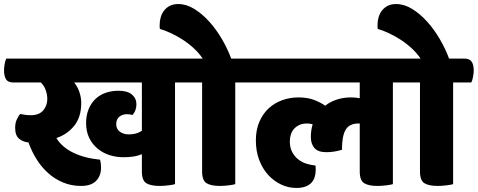

<svg xmlns="http://www.w3.org/2000/svg" viewBox="-60 -910 2364 950"><path d="M515 -295Q515 -272 533 -258.5Q551 -245 578 -245Q616 -245 642 -263V-502H307Q324 -481 333 -454Q342 -427 342 -401Q342 -331 307.5 -288Q273 -245 219 -227Q247 -181 303.5 -154Q360 -127 435 -120Q440 -102 440 -82Q440 -40 415.5 -15Q391 10 341 10Q294 10 253.5 -6.5Q213 -23 180 -52Q147 -81 122 -120.5Q97 -160 81 -205Q53 -208 34 -224Q15 -240 15 -278Q15 -300 22.5 -317.5Q30 -335 40 -346Q51 -344 63.5 -342Q76 -340 92 -340Q134 -340 154 -364Q174 -388 174 -420Q174 -444 165.5 -466Q157 -488 142 -502H5Q-20 -502 -30 -517.5Q-40 -533 -40 -563Q-40 -575 -37 -593Q-34 -611 -29 -620H863Q887 -620 897.5 -605Q908 -590 908 -561Q908 -548 904.5 -529.5Q901 -511 896 -502H806V1Q798 4 774 7Q750 10 730 10Q686 10 664 -3.5Q642 -17 642 -62V-147Q623 -139 600.5 -135.5Q578 -132 550 -132Q515 -132 482 -142.5Q449 -153 423 -174.5Q397 -196 381.5 -227.5Q366 -259 366 -301Q366 -340 378.5 -370Q391 -400 412.5 -420.5Q434 -441 463.5 -451Q493 -461 526 -461Q571 -461 593 -442Q615 -423 615 -394Q615 -379 610 -365Q605 -351 595 -341Q583 -345 569 -345Q546 -345 530.5 -332.5Q515 -320 515 -295Z M943 -620Q925 -647 899 -671Q873 -695 843.5 -714Q814 -733 784.5 -746.5Q755 -760 731 -767Q730 -772 730 -777Q730 -782 730 -787Q730 -807 735.5 -825.5Q741 -844 752.5 -858.5Q764 -873 781 -881.5Q798 -890 822 -890Q862 -890 901 -866Q940 -842 974.5 -804Q1009 -766 1037.5 -717.5Q1066 -669 1084 -620H1161Q1185 -620 1195.5 -605Q1206 -590 1206 -561Q1206 -548 1202.5 -529.5Q1199 -511 1194 -502H1104V1Q1096 4 1072 7Q1048 10 1028 10Q984 10 962 -3.5Q940 -17 940 -62V-502H883Q858 -502 848 -517.5Q838 -533 838 -563Q838 -575 841 -593Q844 -611 849 -620Z M1632 -169Q1612 -163 1593.5 -160Q1575 -157 1554 -157Q1514 -157 1496 -177.5Q1478 -198 1478 -232Q1478 -265 1487 -295Q1475 -299 1459 -299Q1437 -299 1421 -291.5Q1405 -284 1394.5 -272Q1384 -260 1379 -244Q1374 -228 1374 -211Q1374 -180 1385.5 -158Q1397 -136 1415.5 -121.5Q1434 -107 1456.5 -100Q1479 -93 1501 -91Q1502 -86 1502 -79.5Q1502 -73 1502 -68Q1502 -50 1497 -34Q1492 -18 1481 -6Q1470 6 1451.5 13Q1433 20 1406 20Q1367 20 1331 3Q1295 -14 1267 -44.5Q1239 -75 1222.5 -118.5Q1206 -162 1206 -215Q1206 -268 1223.5 -308Q1241 -348 1270 -374.5Q1299 -401 1337 -414.5Q1375 -428 1416 -428Q1461 -428 1493 -416Q1525 -404 1549 -387Q1573 -406 1605.5 -417Q1638 -428 1677 -428Q1688 -428 1699 -427Q1710 -426 1720 -424V-502H1181Q1156 -502 1146 -517.5Q1136 -533 1136 -563Q1136 -575 1139 -593Q1142 -611 1147 -620H1941Q1965 -620 1975.5 -605Q1986 -590 1986 -561Q1986 -548 1982.5 -529.5Q1979 -511 1974 -502H1884V1Q1876 4 1852 7Q1828 10 1808 10Q1764 10 1742 -3.5Q1720 -17 1720 -62V-299H1714Q1669 -299 1650.5 -268.5Q1632 -238 1632 -169Z M2021 -620Q2003 -647 1977 -671Q1951 -695 1921.5 -714Q1892 -733 1862.5 -746.5Q1833 -760 1809 -767Q1808 -772 1808 -777Q1808 -782 1808 -787Q1808 -807 1813.5 -825.5Q1819 -844 1830.5 -858.5Q1842 -873 1859 -881.5Q1876 -890 1900 -890Q1940 -890 1979 -866Q2018 -842 2052.5 -804Q2087 -766 2115.5 -717.5Q2144 -669 2162 -620H2239Q2263 -620 2273.5 -605Q2284 -590 2284 -561Q2284 -548 2280.5 -529.5Q2277 -511 2272 -502H2182V1Q2174 4 2150 7Q2126 10 2106 10Q2062 10 2040 -3.5Q2018 -17 2018 -62V-502H1961Q1936 -502 1926 -517.5Q1916 -533 1916 -563Q1916 -575 1919 -593Q1922 -611 1927 -620Z"/></svg>

Font: Baloo
Style: Regular
Weight: 400
Designer: Sarang Kulkarni and Ek Type
Foundry: Ek Type
Version: Version 1.100;PS 1.000;hotconv 1.0.88;makeotf.lib2.5.647800;